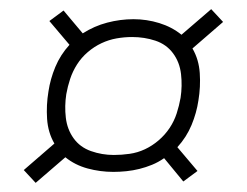

<svg xmlns="http://www.w3.org/2000/svg" viewBox="-20 -550 540 420"><path d="M58 -150 32 -178 99 -236Q85 -260 83 -290Q81 -320 86 -350Q90 -377 101 -403.5Q112 -430 132 -452L88 -504L119 -527L161 -477Q186 -493 214.5 -500.5Q243 -508 272 -508Q301 -508 328.5 -499.5Q356 -491 377 -474L442 -530L468 -502L401 -444Q415 -420 417 -390Q419 -360 414 -330Q410 -303 399 -276.5Q388 -250 368 -228L412 -176L381 -153L339 -204Q326 -195 312.5 -189.5Q299 -184 285 -180.5Q271 -177 256.5 -175.5Q242 -174 228 -174Q199 -174 171.5 -181.5Q144 -189 123 -206ZM229 -211Q229 -211 229 -211Q229 -211 229 -211Q246 -211 263.5 -213.5Q281 -216 297 -223.5Q313 -231 327 -243Q341 -255 351 -270Q361 -285 366.5 -302Q372 -319 375 -336Q379 -362 376 -388Q373 -414 358.5 -433.5Q344 -453 320 -461Q296 -469 269 -469Q252 -469 235 -466Q218 -463 202 -455.5Q186 -448 172 -436Q158 -424 148.5 -409Q139 -394 133.5 -377.5Q128 -361 125 -344Q121 -318 124 -292.5Q127 -267 141 -247.5Q155 -228 179 -219.5Q203 -211 229 -211Z"/></svg>

Font: Iosevka Slab Extralight
Style: Italic
Weight: 200
Italic angle: -9°
Monospace: yes
Designer: Belleve Invis
Foundry: Belleve Invis
Version: Version 11.1.1; ttfautohint (v1.8.3)